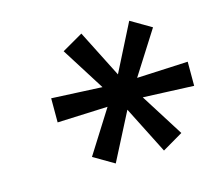

<svg xmlns="http://www.w3.org/2000/svg" viewBox="-64 -794 592 523"><g transform="rotate(-15 232.0 -533.0)"><path d="M203 -350 145 -384 234 -525 247 -506 79 -499V-567L247 -559L234 -541L145 -682L204 -716L277 -572H266L339 -716L397 -682L308 -542L296 -559L464 -567V-499L296 -506L308 -525L397 -384L339 -350L266 -494H277Z"/></g></svg>

Font: Nunito Sans 12pt Medium
Style: Italic
Weight: 500
Italic angle: -9°
Designer: Vernon Adams
Foundry: Vernon Adams
Version: Version 3.101;gftools[0.9.27]